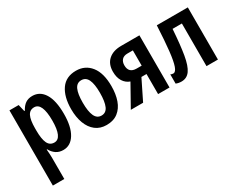

<svg xmlns="http://www.w3.org/2000/svg" viewBox="-93 -1022 2165 1731"><g transform="rotate(-30 989.5 -156.5)"><path d="M303 -553Q382 -553 426.5 -481Q471 -409 471 -271Q471 -137 426 -63.5Q381 10 305 10Q262 10 231 -11Q200 -32 180 -69H175Q177 -44 178.5 -22.5Q180 -1 180 15V240H61V-543H157L174 -471H180Q202 -513 231.5 -533Q261 -553 303 -553ZM267 -456Q221 -456 200.5 -415Q180 -374 180 -287V-265Q180 -176 200.5 -132.5Q221 -89 268 -89Q350 -89 350 -271Q350 -456 267 -456Z M967 -273Q967 -190 944.5 -126.5Q922 -63 875 -26.5Q828 10 756 10Q689 10 642.5 -26Q596 -62 572 -126Q548 -190 548 -273Q548 -402 600.5 -477.5Q653 -553 758 -553Q853 -553 910 -481Q967 -409 967 -273ZM668 -272Q668 -181 689.5 -134Q711 -87 758 -87Q805 -87 826 -134Q847 -181 847 -273Q847 -363 825.5 -409Q804 -455 757 -455Q710 -455 689 -409Q668 -363 668 -272Z M1139 0H1011L1136 -223Q1093 -238 1068 -277.5Q1043 -317 1043 -378Q1043 -457 1091.5 -500Q1140 -543 1224 -543H1414V0H1295V-209H1242ZM1161 -376Q1161 -296 1243 -296H1295V-455H1239Q1200 -455 1180.5 -433.5Q1161 -412 1161 -376Z M1918 0H1799V-444H1702Q1691 -283 1674 -183Q1657 -83 1624.5 -37.5Q1592 8 1536 8Q1504 8 1479 -3V-99Q1491 -92 1508 -92Q1532 -92 1548.5 -138Q1565 -184 1576 -283.5Q1587 -383 1595 -543H1918Z"/></g></svg>

Font: Avrile Sans Condensed SemiBold
Style: Regular
Weight: 600
Width: 3
Designer: Monotype Design Team
Foundry: Monotype Imaging Inc.
Version: Version 2.001;September 10, 2019;FontCreator 11.5.0.2425 64-